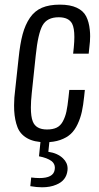

<svg xmlns="http://www.w3.org/2000/svg" viewBox="-20 -607 429 832"><path d="M111.3 199.7 115.2 162.1Q134.8 164.6 150.9 164.6Q210.9 164.6 216.8 129.4Q217.8 124.5 217.8 120.1Q217.8 102.1 203.1 90.8Q184.6 77.1 148.9 70.3L156.2 0H194.8L189.5 50.8Q229.5 56.6 252.9 79.1Q272.9 98.1 272.9 123.5Q272.9 127.4 272.5 131.3Q267.6 175.8 223.6 193.4Q197.8 204.6 162.1 204.6Q138.7 204.6 111.3 199.7ZM176.8 9.3Q127.9 9.3 97.7 -8.1Q67.4 -25.4 55.7 -55.9Q43.9 -86.4 41.5 -127.9Q41 -139.2 41 -150.9Q41 -183.1 45.9 -219.2L60.5 -354Q66.9 -417 78.1 -458.7Q89.4 -500.5 109.9 -530.3Q130.4 -560.1 161.9 -573.5Q193.4 -586.9 239.3 -586.9Q284.2 -586.9 312.7 -573.5Q341.3 -560.1 353.5 -535.9Q365.7 -511.7 369.1 -477.5Q370.6 -464.4 370.6 -450.2Q370.6 -427.2 367.2 -401.9L364.3 -374.5H296.9L299.8 -401.9Q302.2 -426.8 302.2 -446.3Q302.2 -485.8 292.5 -504.4Q277.8 -532.2 234.4 -532.2Q184.1 -532.2 164.3 -496.8Q144.5 -461.4 134.8 -366.2L117.7 -204.1Q113.8 -168 113.8 -141.1Q113.8 -101.1 122.1 -80.6Q135.7 -45.9 183.6 -45.9Q209 -45.9 225.6 -54Q242.2 -62 252.4 -81.1Q262.7 -100.1 267.8 -123.5Q272.9 -147 276.9 -185.5L280.3 -217.3H347.7L344.7 -189Q340.8 -150.9 334.7 -123Q328.6 -95.2 316.4 -69.1Q304.2 -43 286.6 -26.6Q269 -10.3 241.2 -0.5Q213.4 9.3 176.8 9.3Z"/></svg>

Font: Oswald
Style: Light
Weight: 300
Designer: Vernon Adams
Foundry: Vernon Adams
Version: 3.0; ttfautohint (v0.95.6-bc232) -l 8 -r 50 -G 200 -x 0 -w "